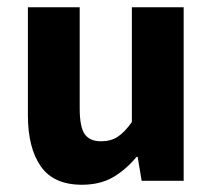

<svg xmlns="http://www.w3.org/2000/svg" viewBox="-20 -499 589 530"><path d="M206 11Q128 11 92.5 -40Q57 -91 57 -181V-479H200V-200Q200 -148 214 -128.5Q228 -109 259 -109Q286 -109 305 -121.5Q324 -134 344 -162V-479H487V0H371L360 -66H357Q327 -30 291.5 -9.5Q256 11 206 11Z"/></svg>

Font: Narnoor ExtraBold
Style: Regular
Weight: 800
Designer: S. Sridhar Murthy
Foundry: SIL International
Version: Version 3.000